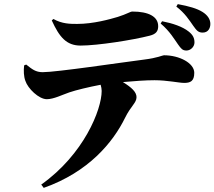

<svg xmlns="http://www.w3.org/2000/svg" viewBox="-20 -828 1040 931"><path d="M843 -613C858 -592 865 -583 884 -583C905 -583 923 -602 923 -622C923 -644 915 -659 895 -675C865 -699 817 -715 766 -725L759 -714C804 -676 825 -638 843 -613ZM917 -703C934 -679 942 -670 963 -670C990 -670 1000 -692 1000 -712C1000 -735 986 -755 962 -770C935 -787 896 -798 842 -808L835 -796C877 -764 898 -730 917 -703ZM706 -655C738 -663 747 -678 747 -701C747 -748 700 -772 622 -772C611 -772 596 -760 551 -746C514 -735 433 -712 354 -712C321 -712 281 -712 239 -736L231 -729C268 -648 302 -607 371 -607C453 -607 625 -634 706 -655ZM192 83C410 6 528 -138 586 -256C615 -315 642 -329 642 -357C642 -382 618 -404 576 -430C632 -435 686 -439 729 -439C791 -439 848 -426 873 -426C903 -426 922 -434 922 -475C922 -522 850 -560 775 -560C768 -560 744 -547 678 -539C568 -525 254 -478 187 -478C153 -478 136 -492 107 -515L97 -511C94 -486 95 -457 103 -436C115 -399 168 -347 207 -347C240 -347 281 -368 316 -380C348 -391 410 -406 468 -417C471 -407 473 -396 473 -387C473 -296 386 -79 180 67Z"/></svg>

Font: Source Han Serif KR Heavy
Style: Regular
Weight: 900
Designer: Ryoko NISHIZUKA 西塚涼子 (kana & ideographs); Frank Grießhammer (Latin, Greek & Cyrillic); Wenlong ZHANG 张文龙 (bopomofo); San
Foundry: Adobe
Version: Version 2.001;hotconv 1.1.0;makeotfexe 2.6.0